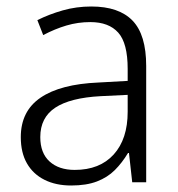

<svg xmlns="http://www.w3.org/2000/svg" viewBox="-20 -561 547 591"><path d="M261 -541Q346 -541 388 -497.5Q430 -454 430 -358V0H387L377 -90H374Q356 -60 333.5 -37.5Q311 -15 278.5 -2.5Q246 10 199 10Q152 10 117 -7.5Q82 -25 63 -58Q44 -91 44 -139Q44 -219 105 -260.5Q166 -302 283 -307L373 -312V-349Q373 -428 344 -460.5Q315 -493 258 -493Q220 -493 184.5 -482.5Q149 -472 113 -453L95 -499Q131 -517 173 -529Q215 -541 261 -541ZM290 -265Q196 -260 150 -229.5Q104 -199 104 -139Q104 -90 132.5 -64Q161 -38 210 -38Q287 -38 330 -85.5Q373 -133 373 -217V-269Z"/></svg>

Font: Noto Sans Display Light
Style: Regular
Weight: 300
Designer: Monotype Design Team
Foundry: Monotype Imaging Inc.
Version: Version 2.003